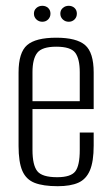

<svg xmlns="http://www.w3.org/2000/svg" viewBox="-20 -633 382 662"><path d="M179 9Q129 9 99.5 -2.5Q70 -14 57 -44Q44 -74 44 -130V-383Q44 -452 73.5 -477.5Q103 -503 174 -503Q244 -503 273.5 -477.5Q303 -452 303 -383V-257H92V-116Q92 -64 108.5 -43Q125 -22 177 -22Q224 -22 239.5 -42Q255 -62 255 -116V-176H303V-131Q303 -76 290 -45.5Q277 -15 250 -3Q223 9 179 9ZM92 -284H255V-384Q255 -430 239.5 -451Q224 -472 174 -472Q125 -472 108.5 -451Q92 -430 92 -384ZM126 -558Q114 -558 105.5 -566Q97 -574 97 -586Q97 -598 105.5 -605.5Q114 -613 126 -613Q138 -613 146 -605.5Q154 -598 154 -586Q154 -574 146 -566Q138 -558 126 -558ZM217 -558Q205 -558 196.5 -566Q188 -574 188 -586Q188 -598 196.5 -605.5Q205 -613 217 -613Q229 -613 237 -605.5Q245 -598 245 -586Q245 -574 237 -566Q229 -558 217 -558Z"/></svg>

Font: Alumni Sans Light
Style: Regular
Weight: 300
Version: Version 1.018